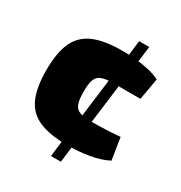

<svg xmlns="http://www.w3.org/2000/svg" viewBox="-164 -806 868 923"><g transform="rotate(30 270.5 -345.0)"><path d="M296 -610Q327 -610 364.5 -607Q402 -604 439.5 -596Q477 -588 507 -573L486 -453Q438 -453 401 -453Q364 -453 332 -453Q293 -453 271 -444.5Q249 -436 240.5 -413.5Q232 -391 232 -347Q232 -303 240.5 -280Q249 -257 271 -248.5Q293 -240 332 -240Q349 -240 375 -240.5Q401 -241 432 -242.5Q463 -244 495 -247L514 -126Q469 -103 411 -93.5Q353 -84 294 -84Q195 -84 136 -109.5Q77 -135 51 -193Q25 -251 25 -347Q25 -444 51.5 -501.5Q78 -559 137.5 -584.5Q197 -610 296 -610ZM327 -175 306 0H251L272 -175ZM370 -490 330 -175H275L315 -490ZM398 -690 373 -490H318L342 -690Z"/></g></svg>

Font: Exo 2 Black
Style: Regular
Weight: 900
Designer: Natanael Gama
Foundry: Natanael Gama
Version: Version 2.010